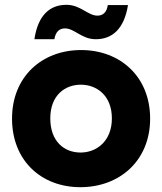

<svg xmlns="http://www.w3.org/2000/svg" viewBox="-20 -769 674 798"><path d="M314 9C477 9 604 -101 604 -276C604 -451 479 -561 317 -561C155 -561 30 -451 30 -276C30 -101 152 9 314 9ZM123 -606H206C211 -637 227 -651 250 -651C290 -651 319 -606 378 -606C446 -606 496 -648 512 -748H428C424 -718 408 -704 385 -704C345 -704 315 -749 256 -749C188 -749 138 -707 123 -606ZM189 -277C189 -372 249 -417 316 -417C382 -417 445 -372 445 -277C445 -181 380 -135 315 -135C247 -135 189 -181 189 -277Z"/></svg>

Font: Malmofest
Style: Bold
Weight: 700
Designer: Jonny Pinhorn (Poppins), Kolossal
Version: Version 1.004;Glyphs 3.1.2 (3151)